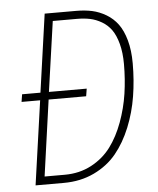

<svg xmlns="http://www.w3.org/2000/svg" viewBox="-50 -726 633 769"><g transform="rotate(-5 266.0 -341.0)"><path d="M285.2 -682.1Q319.8 -682.1 348.9 -675.8Q377.9 -669.4 405 -653.3Q432.1 -637.2 450.9 -611.8Q469.7 -586.4 481 -545.9Q492.2 -505.4 492.2 -453.1Q492.2 -384.3 481.9 -320.8Q471.7 -257.3 447.8 -198.2Q423.8 -139.2 388.2 -95.7Q352.5 -52.2 297.9 -26.1Q243.2 0 175.8 0H62L109.9 -337.9H35.2L40 -368.2H113.8L158.2 -682.1ZM182.1 -32.2Q241.7 -32.2 289.6 -57.6Q337.4 -83 368.2 -124.3Q398.9 -165.5 419.4 -221.2Q439.9 -276.9 448.5 -334.5Q457 -392.1 457 -453.1Q457 -499.5 447.5 -534.9Q438 -570.3 422.6 -591.8Q407.2 -613.3 384.3 -626.7Q361.3 -640.1 337.6 -645Q314 -649.9 285.2 -649.9H188L147.9 -368.2H299.8L294.9 -337.9H144L101.1 -32.2Z"/></g></svg>

Font: Fira Sans Compressed UltraLight
Style: Italic
Weight: 200
Width: 3
Italic angle: -8°
Designer: Carrois Corporate & Edenspiekermann AG
Foundry: Carrois Corporate GbR & Edenspiekermann AG
Version: Version 4.203;PS 004.203;hotconv 1.0.88;makeotf.lib2.5.64775